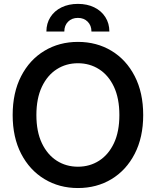

<svg xmlns="http://www.w3.org/2000/svg" viewBox="-20 -953 799 984"><path d="M379.4 10.7Q283.7 10.7 207.8 -35.2Q131.8 -81.1 88.4 -165Q44.9 -249 44.9 -363.3Q44.9 -478.5 88.4 -562.7Q131.8 -647 207.8 -692.6Q283.7 -738.3 379.4 -738.3Q475.6 -738.3 551.3 -692.6Q627 -647 670.4 -562.7Q713.9 -478.5 713.9 -363.3Q713.9 -249 670.4 -164.8Q627 -80.6 551.3 -34.9Q475.6 10.7 379.4 10.7ZM379.4 -98.6Q439.9 -98.6 488 -129.4Q536.1 -160.2 564 -219.2Q591.8 -278.3 591.8 -363.3Q591.8 -448.7 564 -508.1Q536.1 -567.4 488 -598.1Q439.9 -628.9 379.4 -628.9Q318.8 -628.9 270.8 -598.1Q222.7 -567.4 194.6 -508.1Q166.5 -448.7 166.5 -363.3Q166.5 -278.3 194.6 -219.2Q222.7 -160.2 270.8 -129.4Q318.8 -98.6 379.4 -98.6ZM217.8 -791.5Q217.8 -833 238.3 -865.2Q258.8 -897.5 295.4 -915.3Q332 -933.1 379.4 -933.1Q426.8 -933.1 463.1 -915.3Q499.5 -897.5 520 -865.2Q540.5 -833 540.5 -791.5H448.7Q448.7 -822.3 429.4 -841.8Q410.2 -861.3 379.4 -861.3Q348.1 -861.3 328.9 -841.8Q309.6 -822.3 309.6 -791.5Z"/></svg>

Font: Inter Cardless Tabular Medium
Style: Regular
Weight: 500
Designer: Rasmus Andersson
Foundry: rsms
Version: Version 4.000;git-4fc901f